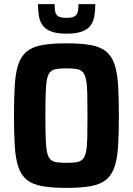

<svg xmlns="http://www.w3.org/2000/svg" viewBox="-20 -907 648 935"><path d="M303 8Q232 8 185 -0.5Q138 -9 110.5 -31.5Q83 -54 69.5 -93.5Q56 -133 52 -194.5Q48 -256 48 -344Q48 -432 52 -493.5Q56 -555 69.5 -594.5Q83 -634 110.5 -656.5Q138 -679 185 -687.5Q232 -696 303 -696Q375 -696 422 -687.5Q469 -679 496.5 -656.5Q524 -634 537.5 -594.5Q551 -555 555 -493.5Q559 -432 559 -344Q559 -256 555 -194.5Q551 -133 537.5 -93.5Q524 -54 496.5 -31.5Q469 -9 422 -0.5Q375 8 303 8ZM303 -114Q333 -114 352 -117Q371 -120 382 -131Q393 -142 398.5 -166.5Q404 -191 405 -234Q406 -277 406 -344Q406 -411 405 -454Q404 -497 398.5 -521.5Q393 -546 382 -557Q371 -568 352 -571Q333 -574 303 -574Q274 -574 255 -571Q236 -568 225 -557Q214 -546 209 -521.5Q204 -497 202.5 -454Q201 -411 201 -344Q201 -277 202.5 -234Q204 -191 209 -166.5Q214 -142 225 -131Q236 -120 255 -117Q274 -114 303 -114ZM304 -743Q258 -743 230 -753.5Q202 -764 188 -783Q174 -802 169.5 -828.5Q165 -855 165 -887H246Q246 -865 249 -850Q252 -835 264 -827.5Q276 -820 304 -820Q332 -820 344 -828Q356 -836 359 -850.5Q362 -865 362 -887H444Q444 -855 439.5 -828.5Q435 -802 421 -783Q407 -764 379 -753.5Q351 -743 304 -743Z"/></svg>

Font: Saira SemiCondensed
Style: Bold
Weight: 700
Width: 4
Designer: Hector Gatti with collaboration of the Omnibus-Type team
Foundry: Omnibus-Type
Version: Version 1.101